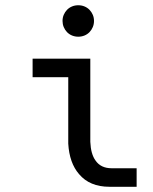

<svg xmlns="http://www.w3.org/2000/svg" viewBox="-20 -716 590 739"><path d="M281.2 -695.8C272.8 -695.8 264.8 -694.3 257.3 -691.2C249.8 -688.1 243.4 -683.8 238 -678.2C232.7 -672.7 228.4 -666.3 225.3 -658.9C222.2 -651.6 220.7 -643.7 220.7 -635.3C220.7 -627.1 222.2 -619.3 225.3 -611.8C228.4 -604.3 232.7 -597.8 238 -592.3C243.4 -586.8 249.8 -582.4 257.3 -579.3C264.8 -576.3 272.8 -574.7 281.2 -574.7C289.7 -574.7 297.7 -576.3 305.2 -579.3C312.7 -582.4 319.1 -586.8 324.5 -592.3C329.8 -597.8 334.1 -604.3 337.2 -611.8C340.3 -619.3 341.8 -627.1 341.8 -635.3C341.8 -643.7 340.3 -651.6 337.2 -658.9C334.1 -666.3 329.8 -672.7 324.5 -678.2C319.1 -683.8 312.7 -688.1 305.2 -691.2C297.7 -694.3 289.7 -695.8 281.2 -695.8ZM347.7 -98.1C335.6 -114.7 328.9 -138.7 327.6 -169.9V-490.2H105.5V-418.9H242.7V-163.1C245.6 -113.6 259.4 -74.5 284.2 -45.9C311.5 -13.3 350.6 2.9 401.4 2.9H505.9V-68.4H409.7C382 -68.4 361.3 -78.3 347.7 -98.1Z"/></svg>

Font: CodeNewRoman Nerd Font Mono
Style: Regular
Weight: 400
Monospace: yes
Designer: Sam Radian
Foundry: Code New Roman
Version: Version 2.00 November 29, 2014;Nerd Fonts 3.2.1